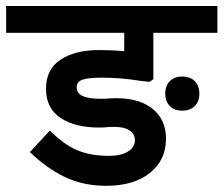

<svg xmlns="http://www.w3.org/2000/svg" viewBox="-50 -602 729 626"><path d="M658.8 -495H450V-343.8L437.5 -335L405 -338.8Q342.5 -348.8 282.5 -348.8Q236.2 -348.8 218.1 -341.9Q200 -335 200 -317.5Q200 -297.5 220 -288.8Q240 -280 277.5 -280Q297.5 -280 308.8 -281.2Q395 -286.2 443.1 -250.6Q491.2 -215 491.2 -150Q491.2 -80 438.8 -38.1Q386.2 3.8 296.2 3.8Q220 3.8 160 -25.6Q100 -55 47.5 -106.2L112.5 -176.2Q157.5 -131.2 201.2 -112.5Q245 -93.8 305 -93.8Q345 -93.8 367.5 -108.1Q390 -122.5 390 -145Q390 -165 370 -178.1Q350 -191.2 300 -187.5Q290 -186.2 272.5 -186.2Q195 -186.2 147.5 -217.5Q100 -248.8 100 -312.5Q100 -376.2 147.5 -407.5Q195 -438.8 272.5 -438.8Q315 -438.8 355 -435V-495H-30V-582.5H658.8ZM600 -296.2Q600 -271.2 585 -256.2Q570 -241.2 543.8 -241.2Q518.8 -241.2 503.8 -256.2Q488.8 -271.2 488.8 -296.2Q488.8 -322.5 503.8 -337.5Q518.8 -352.5 543.8 -352.5Q570 -352.5 585 -337.5Q600 -322.5 600 -296.2Z"/></svg>

Font: Cambay
Style: Bold
Weight: 700
Designer: Pooja Saxena
Foundry: Pooja Saxena
Version: Version 1.096;PS 001.096;hotconv 1.0.70;makeotf.lib2.5.58329